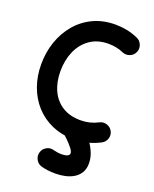

<svg xmlns="http://www.w3.org/2000/svg" viewBox="-182 -822 981 1225"><g transform="rotate(20 308.0 -209.5)"><path d="M572.6 -604.4Q583.6 -628.7 573.8 -654.2Q564 -679.7 539.7 -690.3Q502.6 -707 463.5 -714.7Q424.4 -722.4 385.3 -722.4Q301.5 -722.4 234.9 -690.8Q168.3 -659.2 121.5 -603.6Q74.7 -548.1 49.9 -476.1Q25.1 -404.2 25.1 -323.2Q25.1 -242.6 50.2 -173.2Q75.3 -103.8 122.3 -52Q169.3 -0.2 235.5 28.6Q301.6 57.4 383.3 57.4Q476.8 57.4 560.2 13.7Q583.6 1.2 591.8 -24.4Q600 -49.9 587.5 -73.4Q575.1 -96.8 549.4 -104.9Q523.8 -113 500.4 -100.6Q446.4 -72 383.3 -72Q309 -72 258.2 -104.2Q207.5 -136.4 181.5 -193.1Q155.5 -249.9 155.5 -323.2Q155.5 -399.2 182.5 -460.1Q209.5 -521 260.9 -556.5Q312.3 -592 385.3 -592Q412 -592 437.6 -587Q463.1 -582 486.7 -571.4Q511 -560.8 536.5 -570.4Q562 -580.1 572.6 -604.4ZM300.7 -47.7Q284.1 -27 286.7 -0.1Q289.4 26.9 310.2 43.6Q324.3 54.8 344.6 74.7Q364.9 94.6 380.5 114.7Q396.1 134.8 396.1 147.5Q396.1 160 381.8 166.6Q367.4 173.1 343.1 173.1Q328.6 173.1 312.3 170.5Q295.9 167.8 287.4 165.5Q262 157.6 238.3 171Q214.6 184.4 207.4 210.2Q200.2 235.6 213.3 259.5Q226.3 283.3 251.7 290.5Q271.2 296 295.7 299.3Q320.2 302.5 347.2 302.5Q381 302.5 413.3 295.5Q445.6 288.5 471.5 272.7Q497.4 257 512.8 231.4Q528.1 205.9 528.1 169.4Q528.1 131.8 514 97.4Q500 63 478.5 33.6Q456.9 4.2 433.7 -19Q410.4 -42.2 392 -57.3Q371.2 -74 344.3 -71.2Q317.4 -68.5 300.7 -47.7Z"/></g></svg>

Font: Mikhak VF
Style: Regular
Weight: 100
Designer: Amin Abedi
Version: Version 3.001